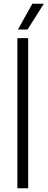

<svg xmlns="http://www.w3.org/2000/svg" viewBox="-20 -1013 256 1033"><path d="M73.5 0V-808H131.5V0ZM76.5 -854 154 -993H216L128 -854Z"/></svg>

Font: Encode Sans SemiCondensed SemiCondensed Light
Style: Regular
Weight: 300
Width: 4
Designer: Multiple Designers
Foundry: Impallari Type
Version: Version 3.000; ttfautohint (v1.8.3) -l 8 -r 50 -G 200 -x 14 